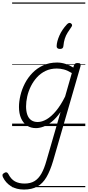

<svg xmlns="http://www.w3.org/2000/svg" viewBox="-99 -1030 717 1569"><path d="M97 519Q35 519 -8.5 492Q-52 465 -75 418Q-80 407 -78.5 398.5Q-77 390 -64 383Q-53 376 -45 378.5Q-37 381 -32 390Q-9 435 23.5 452.5Q56 470 102 470Q150 470 183 450Q216 430 239.5 388.5Q263 347 281 282L396 -115Q361 -65 325 -36Q289 -7 256 5Q223 17 195 17Q152 17 121 -4Q90 -25 73 -64Q56 -103 56 -156Q56 -200 68 -250.5Q80 -301 104.5 -348.5Q129 -396 166.5 -434.5Q204 -473 254 -496Q304 -519 368 -519Q401 -519 436 -508Q471 -497 500 -478L505 -495Q509 -506 515.5 -510.5Q522 -515 535 -515Q553 -515 557.5 -508Q562 -501 559 -489L335 285Q311 366 280.5 418Q250 470 205.5 494.5Q161 519 97 519ZM209 -33Q244 -33 282 -55Q320 -77 358.5 -123Q397 -169 433 -241L488 -433Q452 -455 422.5 -462.5Q393 -470 365 -470Q314 -470 273.5 -450.5Q233 -431 203 -398Q173 -365 153 -324.5Q133 -284 123.5 -241.5Q114 -199 114 -160Q114 -122 124 -93Q134 -64 155.5 -48.5Q177 -33 209 -33ZM481 -839Q489 -833 490 -825.5Q491 -818 484 -809Q467 -785 453 -762.5Q439 -740 430.5 -713.5Q422 -687 419 -653Q418 -641 411 -635.5Q404 -630 391 -630Q377 -630 370 -636.5Q363 -643 364 -654Q365 -690 386 -738.5Q407 -787 448 -831Q456 -839 464 -842Q472 -845 481 -839ZM0 490H598V500H0ZM0 -20H598V0H0ZM0 -505H598V-500H0ZM0 -1010H598V-1000H0Z"/></svg>

Font: Playwrite TZ Guides
Style: Regular
Weight: 400
Designer: Veronika Burian, José Scaglione
Foundry: TypeTogether
Version: Version 1.003